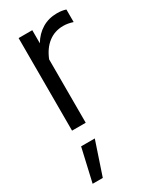

<svg xmlns="http://www.w3.org/2000/svg" viewBox="-198 -574 742 900"><g transform="rotate(-30 173.0 -124.0)"><path d="M63 0V-501H137V-430Q160 -469 195.5 -490.5Q231 -512 277 -512Q303 -512 324 -505V-437Q297 -446 272 -446Q226 -446 191.5 -419.5Q157 -393 137 -343V0ZM22 264 63 85H137L77 264Z"/></g></svg>

Font: Red Hat Display VF
Style: Regular
Weight: 300
Designer: Pentagram, MCKL
Foundry: Pentagram, MCKL
Version: Version 1.023